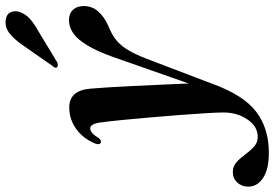

<svg xmlns="http://www.w3.org/2000/svg" viewBox="-288 -562 975 682"><g transform="rotate(-90 199.0 -220.5)"><path d="M340 -311Q368.5 -389 399.5 -425.8Q430.5 -462.5 469 -462.5Q492.5 -462.5 505.8 -448.2Q519 -434 519 -410Q519 -380 499.5 -358.2Q480 -336.5 447 -322Q422.5 -312.5 403 -298.5Q383.5 -284.5 366.8 -259Q350 -233.5 332.5 -188.5L243.5 45Q203.5 156.5 144.2 202Q85 247.5 -1.5 247.5Q-60.5 247.5 -91.5 227Q-122.5 206.5 -122.5 174Q-122.5 151.5 -108 135.5Q-93.5 119.5 -70.5 119.5Q-50 119.5 -35.2 133Q-20.5 146.5 -7.8 164Q5 181.5 19.5 194.8Q34 208 54 208Q91.5 208 116.2 171.5Q141 135 141 86Q141 67 138.5 25.5Q136 -16 132 -69Q128 -122 123.2 -176.2Q118.5 -230.5 114 -276Q109.5 -321.5 106 -346.5Q101.5 -387 84.5 -387Q76.5 -387 68.5 -380.5Q60.5 -374 50 -357Q43 -347.5 35.5 -349Q24.5 -352 30.5 -369Q47.5 -411.5 82 -436.5Q116.5 -461.5 159 -461.5Q219 -461.5 225.5 -387.5Q227.5 -367 230 -326.5Q232.5 -286 235 -235.2Q237.5 -184.5 239.8 -132.8Q242 -81 244 -37.5ZM379.5 -626Q400.5 -656.5 421.2 -673Q442 -689.5 466 -687.5Q489 -686 496.5 -670.5Q504 -655 498 -638Q491 -616.5 473 -600.8Q455 -585 428.5 -570.5L319.5 -504.5Q306 -499 301.5 -505.5Q298.5 -509 300.8 -513.2Q303 -517.5 307 -522Z"/></g></svg>

Font: Fraunces 72pt SemiBold
Style: Italic
Weight: 600
Italic angle: -16°
Version: Version 1.000;[b76b70a41]